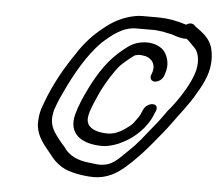

<svg xmlns="http://www.w3.org/2000/svg" viewBox="-49 -697 888 774"><g transform="rotate(5 395.0 -310.0)"><path d="M554.9 -642.5H495.9C487 -642.5 477.6 -641.6 467.9 -639.8C420.1 -630.9 377.6 -609.1 340.5 -577.1C304.9 -549.1 270.1 -512 242.2 -467.5C202.7 -410.8 160.2 -337.2 132.5 -261L122.5 -233.5C116.1 -211.2 114.6 -190.9 114.5 -173.4C118.2 -115.9 154.7 -83.7 181.4 -48.7C197.8 -27.1 220.5 -7.6 250.9 4L271.1 10.1C290.3 15.9 330 21.5 356.7 21.5C410.2 21.5 451.4 -3.2 485 -33.3C518 -61.7 560.8 -107.9 588.1 -142C603.6 -161.3 635.2 -198.4 651.7 -222C677.4 -259 716.6 -304.4 742.8 -353.3C755.3 -373 768 -396.9 777.5 -423C794.6 -470.2 791.2 -511.5 782.8 -540.8C772.5 -576.9 741.7 -599.2 713.8 -618.6L706.4 -625.5C697.7 -632 686 -630.5 675.1 -623.1C640.9 -633.8 604.8 -642.5 554.9 -642.5ZM682.2 -566.5C693.5 -559 702.9 -545.9 715.5 -534.7C735.5 -515.5 743.5 -472.6 725.8 -424C706.2 -370.2 664 -308.4 630.8 -269.9C614.7 -247.9 599.2 -224.8 579 -201.4C543.3 -157.8 527.6 -134.1 489.4 -98C448.7 -58.6 427 -30.5 376.1 -30.5C365.9 -30.5 327.1 -35.5 318.9 -36.8C276.2 -44 247 -62.4 230.5 -88.3L215.9 -104.8C211.7 -109.4 207.4 -114.7 202.5 -121.3C178.9 -153 160 -178.6 175.2 -235.6L184.5 -261C187.6 -269.5 193.7 -283.6 202.6 -302.7C241.9 -387.4 285.4 -463.4 340.5 -519.9C379 -553.9 420.8 -590.5 476.9 -590.5H554.2C558.5 -590 565 -589.2 569.8 -588.6L586.3 -586.7C594.5 -584.4 606.1 -581.5 619.6 -579.7C633.6 -575.1 653.5 -566.5 677.2 -566.5ZM604.4 -409 607.3 -417C621.4 -455.8 610.7 -485.8 598.6 -504.8C584.6 -526.9 546.9 -543.8 503 -536.3C472.3 -531.1 456.3 -520.5 427.5 -497.2C373.3 -453.2 337.3 -398.3 304.7 -332.7C288.7 -300.5 271 -261.3 261.4 -224.8C239.9 -143.4 297.4 -106.5 380.8 -106.5C407.9 -106.5 444 -119 466 -131.7C509.4 -154.1 557.6 -196.7 579.5 -255.4L584.1 -265.4L584.3 -266C596.8 -300.3 550.8 -299.9 533.8 -269.9L528.6 -258.6L528.4 -258C524.4 -247.1 521.8 -242.4 516.8 -235.2C502.8 -216.2 499.5 -208.5 485.5 -197.3C462.5 -179 431.9 -158.5 399.7 -158.5C352 -158.5 320.2 -172.6 314.3 -199.4C307.2 -227.6 333.4 -278.7 354.3 -326.6C373.7 -364 398.1 -405.3 423.5 -434.6C428.1 -440.2 468.5 -475.1 479.7 -481.7C495.6 -486.6 502.8 -485.9 522.3 -482.7C549.4 -475.6 567.9 -451.7 555.3 -417L552.4 -409C547.1 -394.5 555.4 -383.5 569.1 -383.5C582.8 -383.5 599.1 -394.5 604.4 -409Z"/></g></svg>

Font: Take Off
Style: Moose
Weight: 400
Foundry: Cannot Into Space Fonts
Version: Version 0.89